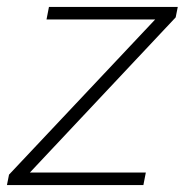

<svg xmlns="http://www.w3.org/2000/svg" viewBox="-20 -533 541 553"><path d="M492 -513H121L114 -477H427L6 -30L0 0H393L400 -36H66L486 -483Z"/></svg>

Font: Nacelle UltraLight
Style: Italic
Weight: 200
Italic angle: -12°
Designer: Sora Sagano
Foundry: Sora Sagano
Version: Version 1.000;FEAKit 1.0